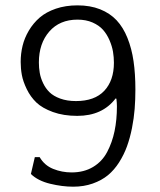

<svg xmlns="http://www.w3.org/2000/svg" viewBox="-20 -685 598 716"><path d="M414.1 -316.9 411.1 -317.9Q361.8 -252.9 268.1 -252.9Q216.8 -252.9 177.2 -267.3Q137.7 -281.7 115.7 -302.7Q93.8 -323.7 79.8 -352.5Q65.9 -381.3 61.5 -405.3Q57.1 -429.2 57.1 -454.1Q57.1 -484.9 64.2 -514.2Q71.3 -543.5 87.6 -571Q104 -598.6 127.9 -619.4Q151.9 -640.1 188.2 -652.6Q224.6 -665 269 -665Q316.4 -665 353.3 -650.4Q390.1 -635.7 414.8 -609.4Q439.5 -583 455.3 -543.5Q471.2 -503.9 478 -456.8Q484.9 -409.7 484.9 -351.1Q484.9 -313.5 482.2 -279.1Q479.5 -244.6 472.2 -207.5Q464.8 -170.4 453.6 -139.4Q442.4 -108.4 424.3 -79.8Q406.2 -51.3 382.6 -31.7Q358.9 -12.2 325.7 -0.5Q292.5 11.2 252.9 11.2Q211.9 11.2 166.7 0.2Q121.6 -10.7 95.2 -36.1L109.9 -99.1H127.9Q145.5 -68.4 178.2 -55.2Q210.9 -42 247.1 -42Q293 -42 326.9 -62.3Q360.8 -82.5 379.6 -118.2Q398.4 -153.8 407.2 -196Q416 -238.3 416 -288.1Q416 -300.8 414.1 -316.9ZM263.2 -308.1Q333 -308.1 368.9 -346.4Q404.8 -384.8 404.8 -451.2Q404.8 -471.7 401.4 -492.2Q397.9 -512.7 388.4 -534.9Q378.9 -557.1 364.3 -573.7Q349.6 -590.3 325.2 -601.1Q300.8 -611.8 269 -611.8Q202.6 -611.8 163.8 -567.4Q125 -522.9 125 -452.1Q125 -432.1 128.2 -413.6Q131.3 -395 140.6 -375.2Q149.9 -355.5 164.6 -341.1Q179.2 -326.7 204.6 -317.4Q230 -308.1 263.2 -308.1Z"/></svg>

Font: Quattrocento Roman
Style: Regular
Weight: 400
Designer: Pablo Impallari
Foundry: Pablo Impallari. www.impallari.com Igino Marini. www.ikern.com
Version: Version 1.000